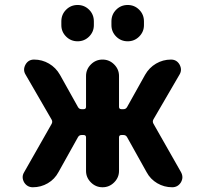

<svg xmlns="http://www.w3.org/2000/svg" viewBox="-20 -791 839 790"><path d="M334 -478.5Q334 -505.9 354 -525.9Q374 -545.9 401.9 -545.9Q429.7 -545.9 449.7 -525.9Q469.7 -505.9 469.7 -478.5V-351.6Q469.7 -341.8 479.5 -341.8H488.3Q498 -341.8 502.9 -350.6L577.1 -483.4Q593.8 -512.7 622.1 -529.3Q650.4 -545.9 683.6 -545.9Q707 -545.9 718.8 -525.4Q724.6 -514.6 724.6 -504.4Q724.6 -494.1 718.8 -484.4L611.3 -299.8Q606.4 -291 611.3 -282.2L724.6 -83Q730.5 -72.3 730.5 -61.5Q730.5 -51.8 724.6 -41Q711.9 -20.5 688.5 -20.5Q655.3 -20.5 627 -37.1Q598.6 -53.7 583 -83L502.9 -226.6Q498 -235.4 488.3 -235.4H479.5Q469.7 -235.4 469.7 -225.6V-87.9Q469.7 -60.5 449.7 -40.5Q429.7 -20.5 401.9 -20.5Q374 -20.5 354 -40.5Q334 -60.5 334 -87.9V-225.6Q334 -235.4 324.2 -235.4H315.4Q305.7 -235.4 300.8 -226.6L220.7 -83Q205.1 -53.7 176.8 -37.1Q148.4 -20.5 115.2 -20.5Q91.8 -20.5 79.1 -41Q73.2 -51.8 73.2 -62Q73.2 -72.3 79.1 -82L192.4 -281.2Q197.3 -290 192.4 -298.8L85 -484.4Q79.1 -494.1 79.1 -504.4Q79.1 -514.6 85 -525.4Q96.7 -545.9 120.1 -545.9Q153.3 -545.9 181.6 -529.3Q210 -512.7 226.6 -483.4L300.8 -350.6Q305.7 -341.8 315.4 -341.8H324.2Q334 -341.8 334 -351.6ZM232.4 -687.5V-703.1Q232.4 -731.4 252 -751Q271.5 -770.5 299.3 -770.5Q327.1 -770.5 346.7 -751Q366.2 -731.4 366.2 -703.1V-687.5Q366.2 -660.2 346.7 -640.6Q327.1 -621.1 299.3 -621.1Q271.5 -621.1 252 -640.6Q232.4 -660.2 232.4 -687.5ZM438.5 -687.5V-703.1Q438.5 -731.4 458 -751Q477.5 -770.5 505.4 -770.5Q533.2 -770.5 552.7 -751Q572.3 -731.4 572.3 -703.1V-687.5Q572.3 -660.2 552.7 -640.6Q533.2 -621.1 505.4 -621.1Q477.5 -621.1 458 -640.6Q438.5 -660.2 438.5 -687.5Z"/></svg>

Font: Gen Jyuu GothicX Bold
Style: Bold
Weight: 700
Designer: Ryoko NISHIZUKA (kana &amp; ideographs); Paul D. Hunt (Latin, Greek &amp; Cyrillic); Wenlong ZHANG (bopomofo); Sandoll C
Version: Version 1.058.20140828